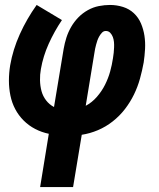

<svg xmlns="http://www.w3.org/2000/svg" viewBox="-20 -540 640 775"><path d="M142 215 177 0Q148 -6 122 -19.5Q96 -33 75.5 -53.5Q55 -74 41.5 -99.5Q28 -125 22 -154.5Q16 -184 16 -214.5Q16 -245 21 -276Q32 -340 60 -402Q88 -464 128 -520L230 -459Q199 -413 176.5 -363Q154 -313 145 -261Q141 -239 141.5 -216Q142 -193 147.5 -172.5Q153 -152 166 -135Q179 -118 198 -108L237 -343Q241 -366 248 -388Q255 -410 267 -431Q279 -452 296 -469.5Q313 -487 334.5 -499Q356 -511 379 -515.5Q402 -520 424 -520Q451 -520 476.5 -512Q502 -504 520.5 -486.5Q539 -469 549 -445.5Q559 -422 563 -396Q567 -370 565.5 -342.5Q564 -315 560 -288Q554 -255 545 -222.5Q536 -190 521 -159Q506 -128 484.5 -100Q463 -72 435 -50Q407 -28 375 -14.5Q343 -1 310 4L275 215ZM326 -113Q351 -126 371 -149Q391 -172 404 -198Q417 -224 424.5 -251Q432 -278 436 -305Q438 -316 439 -327Q440 -338 440.5 -349Q441 -360 440 -370.5Q439 -381 435.5 -390.5Q432 -400 425 -407.5Q418 -415 407 -415Q398 -415 391.5 -408Q385 -401 380.5 -393Q376 -385 373 -376.5Q370 -368 368 -360Q366 -352 364 -343.5Q362 -335 361 -326Z"/></svg>

Font: Iosevka SS04 XBd Ex
Style: Italic
Weight: 800
Width: 7
Italic angle: -9°
Monospace: yes
Designer: Belleve Invis
Foundry: Belleve Invis
Version: Version 19.0.0; ttfautohint (v1.8.4)